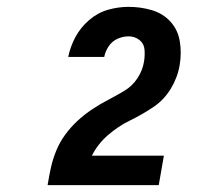

<svg xmlns="http://www.w3.org/2000/svg" viewBox="-20 -838 616 560"><path d="M119 -298H443L458 -384H248Q265 -418 295 -444Q325 -470 359 -486.5Q393 -503 425.5 -524.5Q458 -546 478 -579Q498 -612 504 -648Q510 -683 504.5 -717Q499 -751 477 -775Q455 -799 422.5 -808.5Q390 -818 355 -818Q325 -818 295 -809.5Q265 -801 240 -779.5Q215 -758 200 -730Q185 -702 179 -672H284Q287 -688 297 -703Q307 -718 323 -725Q339 -732 355 -732Q373 -732 386.5 -721.5Q400 -711 401.5 -693.5Q403 -676 400 -658Q396 -633 381 -610Q366 -587 342.5 -573Q319 -559 295 -546.5Q271 -534 248.5 -519Q226 -504 206 -485.5Q186 -467 170 -445Q154 -423 144 -398.5Q134 -374 128.5 -349Q123 -324 119 -299Z"/></svg>

Font: Iosevka Sparkle Heavy Oblique
Style: Regular
Weight: 900
Italic angle: -9°
Designer: Belleve Invis
Foundry: Belleve Invis
Version: Version 4.5.0; ttfautohint (v1.8.3)